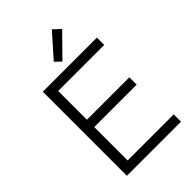

<svg xmlns="http://www.w3.org/2000/svg" viewBox="-264 -1011 1114 1114"><g transform="rotate(-45 293.0 -454.5)"><path d="M92 0V-690H536V-630H158V-394H506V-334H158V-60H536V0ZM260 -768 385 -909 429 -868 296 -733Z"/></g></svg>

Font: Oxanium Light
Style: Regular
Weight: 300
Designer: Severin Meyer
Version: Version 1.000